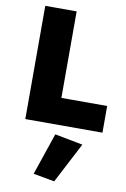

<svg xmlns="http://www.w3.org/2000/svg" viewBox="-110 -763 770 1169"><g transform="rotate(10 275.5 -178.5)"><path d="M72 -700H266V-165H549V0H72ZM268 60 441 93 311 343 180 319Z"/></g></svg>

Font: Jost* Heavy
Style: Regular
Weight: 800
Version: Version 3.7